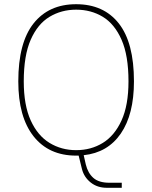

<svg xmlns="http://www.w3.org/2000/svg" viewBox="-20 -730 724 913"><path d="M342 10Q212 10 139.5 -82Q67 -174 67 -343Q67 -527 139.5 -618.5Q212 -710 342 -710Q473 -710 545 -618.5Q617 -527 617 -343Q617 -186 554.5 -95Q492 -4 378 8L388 52Q398 93 424 116Q450 139 500 139H559V163H488Q443 163 411.5 138Q380 113 370 75L354 10Q348 10 342 10ZM342 -16Q413 -16 469 -50.5Q525 -85 558 -157.5Q591 -230 591 -343Q591 -466 558 -541Q525 -616 469 -650Q413 -684 342 -684Q272 -684 215.5 -650Q159 -616 126 -541Q93 -466 93 -343Q93 -230 126 -157.5Q159 -85 215.5 -50.5Q272 -16 342 -16Z"/></svg>

Font: Haskoy Thin
Style: Regular
Weight: 100
Designer: Ertekin Erdin
Foundry: Ertekin Erdin
Version: Version 2.000; ttfautohint (v1.8.4.7-5d5b)